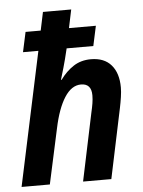

<svg xmlns="http://www.w3.org/2000/svg" viewBox="-54 -803 631 846"><g transform="rotate(-5 261.5 -380.0)"><path d="M132 0 185 -244Q203 -330 234 -378.5Q265 -427 307 -427Q353 -427 353 -375Q353 -358 350 -339.5Q347 -321 342 -300L279 0H404L469 -309Q474 -333 477.5 -356.5Q481 -380 481 -399Q481 -462 450 -498Q419 -534 360 -534Q316 -534 283 -512.5Q250 -491 224 -455H221Q227 -475 236.5 -507.5Q246 -540 258 -591H376L395 -679H276L293 -760H168L151 -679H84L65 -591H133L7 0Z"/></g></svg>

Font: Noto Sans UI SemiCondensed
Style: Bold Italic
Weight: 700
Width: 4
Designer: Monotype Design Team
Foundry: Monotype Imaging Inc.
Version: 1.001